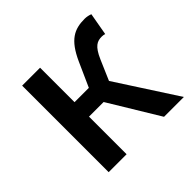

<svg xmlns="http://www.w3.org/2000/svg" viewBox="-143 -714 863 863"><g transform="rotate(-45 288.5 -282.0)"><path d="M378 -289 419 -384C445 -444 467 -453 496 -453C504 -453 508 -452 515 -450L534 -557C524 -561 511 -564 498 -564C432 -564 387 -542 344 -447L292 -331H201V-550H87V0H201V-239H294L439 0H565Z"/></g></svg>

Font: Genne Gothic Medium
Style: Regular
Weight: 500
Designer: Ryoko NISHIZUKA (kana & ideographs); Paul D. Hunt (Latin, Greek & Cyrillic); Wenlong ZHANG (bopomofo); Sandoll Communica
Foundry: Adobe Systems Incorporated
Version: Version 1.004;PS 1.004;hotconv 16.6.51;makeotf.lib2.5.65220